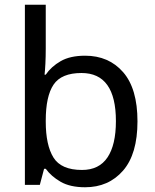

<svg xmlns="http://www.w3.org/2000/svg" viewBox="-20 -780 655 810"><path d="M173 -575Q173 -541 171.5 -511.5Q170 -482 168 -465H173Q196 -499 236 -522Q276 -545 339 -545Q439 -545 499.5 -475.5Q560 -406 560 -268Q560 -130 499 -60Q438 10 339 10Q276 10 236 -13Q196 -36 173 -68H166L148 0H85V-760H173ZM324 -472Q239 -472 206 -423Q173 -374 173 -271V-267Q173 -168 205.5 -115.5Q238 -63 326 -63Q398 -63 433.5 -116Q469 -169 469 -269Q469 -472 324 -472Z"/></svg>

Font: Noto Sans Tai Viet
Style: Regular
Weight: 400
Designer: Monotype Design Team
Foundry: Monotype Imaging Inc.
Version: Version 2.003; ttfautohint (v1.8.4.7-5d5b)